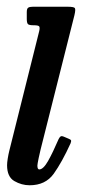

<svg xmlns="http://www.w3.org/2000/svg" viewBox="-20 -540 258 570"><path d="M201 -495 100.5 -96Q98.5 -89 94.8 -70.8Q91 -52.5 91 -48.5Q91 -37 96.5 -37Q108.5 -37 122.8 -62.2Q137 -87.5 154 -127Q157 -133 160 -135Q163 -137 170 -134L183 -128.5Q189.5 -126 190.8 -123.5Q192 -121 189.5 -114.5Q164 -58.5 139.5 -24.2Q115 10 68 10Q44 10 22.5 -2.5Q1 -15 1 -49.5Q1 -57 3 -69.5Q5 -82 7.5 -92L96.5 -448Q99 -459 96 -462Q93 -465 80.5 -465H79.5Q67 -465 63.2 -468.2Q59.5 -471.5 59.5 -484V-504Q59.5 -514.5 63.8 -517.2Q68 -520 77.5 -520H180.5Q199.5 -520 202.2 -516Q205 -512 201 -495Z"/></svg>

Font: Besley* Condensed
Style: Italic
Weight: 400
Width: 3
Italic angle: -13°
Designer: Owen Earl
Foundry: indestructible type*
Version: Version 3.000; ttfautohint (v1.8.3)